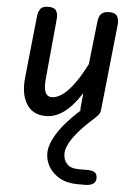

<svg xmlns="http://www.w3.org/2000/svg" viewBox="-59 -586 694 970"><g transform="rotate(5 288.0 -101.0)"><path d="M181.5 10Q115.5 10 83.5 -40Q51.5 -90 61 -178.5L93.5 -489Q95 -508 105.5 -524.5Q116 -541 146.5 -541Q178 -541 187.2 -524.2Q196.5 -507.5 194 -483.5L165 -175.5Q161 -130 170.5 -108.8Q180 -87.5 203.5 -87.5Q224 -87.5 249.8 -103Q275.5 -118.5 307 -158.2Q338.5 -198 375.5 -270.5L400 -490Q401.5 -502 406 -513.8Q410.5 -525.5 422 -533.2Q433.5 -541 456 -541Q486.5 -541 496.2 -524Q506 -507 503.5 -483.5L457.5 -49Q455 -23.5 439.8 -11.8Q424.5 0 396.5 0Q371 0 361 -13.5Q351 -27 353.5 -52L360.5 -122Q317 -54.5 273 -22.2Q229 10 181.5 10ZM371.5 339Q319 339 281.8 318.5Q244.5 298 225 265.2Q205.5 232.5 205.5 196Q205.5 165 223 127.8Q240.5 90.5 274.2 49.5Q308 8.5 355.5 -34Q368 -45 377.8 -49Q387.5 -53 400 -53Q416.5 -53 429.2 -44Q442 -35 442 -22.5Q442 -12 432 -4Q388 35 356.5 70.2Q325 105.5 308.5 136Q292 166.5 292 190.5Q292 223 311.2 243Q330.5 263 370 263H415Q441.5 263 453 271.8Q464.5 280.5 464.5 300.5Q464.5 319.5 450.2 329.2Q436 339 409 339Z"/></g></svg>

Font: Edu SA Hand Medium
Style: Regular
Weight: 500
Designer: Tina and Corey Anderson, Eben Sorkin, Mirko Velimirovic
Foundry: Google for Education
Version: Version 2.000